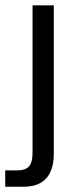

<svg xmlns="http://www.w3.org/2000/svg" viewBox="-48 -545 301 732"><path d="M-28.1 167V104.7H15.9Q48.6 104.7 62.4 89.4Q76.1 74 76.1 36.9V-524.7H157.1V42.9Q157.1 81 144.9 109Q132.6 137 107.1 152Q81.6 167 40 167Z"/></svg>

Font: Mona Sans ExtraLight
Style: Regular
Weight: 200
Designer: Deni Anggara
Foundry: GitHub
Version: Version 2.000